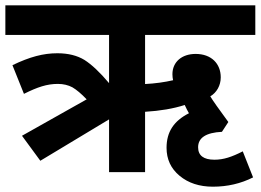

<svg xmlns="http://www.w3.org/2000/svg" viewBox="-20 -642 972 716"><path d="M386.7 0H521V-225.1C577.1 -228.5 626.5 -236.8 668.9 -250.5C674.3 -238.3 679.7 -228 684.6 -219.7C627.9 -190.9 601.1 -149.9 601.1 -90.8C601.1 -48.3 617.2 -13.2 649.9 13.7C682.1 40.5 723.6 54.2 773.9 54.2C828.1 54.2 878.4 42.5 923.8 19.5L885.3 -77.6C844.2 -56.6 813.5 -46.4 779.8 -46.4C739.3 -46.4 718.8 -62 718.8 -92.8C718.8 -128.4 748.5 -147.5 807.6 -150.4L831.5 -187C794.9 -236.8 772.5 -268.6 764.2 -282.7C787.6 -296.4 803.2 -322.8 803.2 -353.5C803.2 -404.8 768.1 -440.9 709.5 -440.9C658.7 -440.9 623 -411.6 623 -365.2C623 -356.9 624 -349.6 625.5 -342.8C593.3 -335.4 558.6 -330.6 521 -328.6V-511.7H932.1V-622.1H0V-511.7H386.7V-332C352.5 -372.6 321.8 -401.4 294.9 -418.5C267.6 -435.1 233.9 -443.4 193.8 -443.4C141.6 -443.4 91.3 -430.2 26.4 -398.9L69.3 -292C120.1 -317.4 155.3 -329.1 195.8 -329.1C216.3 -329.1 234.4 -324.7 250 -316.4C265.1 -307.6 283.2 -292.5 303.2 -271.5L62 -135.7L130.4 -42.5L386.7 -196.8Z"/></svg>

Font: Noto Reveo Sans
Style: Bold
Weight: 700
Designer: Monotype Design team
Foundry: Monotype Imaging Inc.
Version: Version 1.04